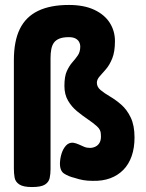

<svg xmlns="http://www.w3.org/2000/svg" viewBox="-20 -721 589 775"><path d="M109 34Q74 34 58 23.5Q42 13 39 -4Q36 -21 36 -40V-478Q36 -555 60 -604Q84 -653 133.5 -677Q183 -701 258 -701Q319 -701 360.5 -681.5Q402 -662 423 -629Q444 -596 444 -555Q444 -512 433 -485Q422 -458 407.5 -441.5Q393 -425 382 -412.5Q371 -400 371 -387Q371 -370 386 -357.5Q401 -345 424 -331.5Q447 -318 469.5 -298.5Q492 -279 507.5 -247Q523 -215 523 -166Q523 -124 511.5 -91Q500 -58 478 -35.5Q456 -13 425 -1.5Q394 10 354 9Q333 9 316 6Q299 3 281 -3Q256 -9 238.5 -20.5Q221 -32 222 -64Q223 -84 229 -102.5Q235 -121 246.5 -133.5Q258 -146 275 -145Q287 -143 298 -138Q309 -133 319.5 -128.5Q330 -124 343 -124Q355 -124 366 -129.5Q377 -135 383 -147Q389 -159 387 -180Q387 -197 371.5 -211Q356 -225 334.5 -239.5Q313 -254 291 -272Q269 -290 254.5 -315Q240 -340 240 -374Q240 -413 250 -434.5Q260 -456 272.5 -470Q285 -484 294.5 -498Q304 -512 304 -534Q304 -543 299.5 -551.5Q295 -560 285 -565.5Q275 -571 258 -571Q234 -571 219.5 -565Q205 -559 197.5 -548.5Q190 -538 187 -522Q184 -506 184 -487V-38Q184 -19 180.5 -2.5Q177 14 161.5 24Q146 34 109 34Z"/></svg>

Font: Fredoka SemiCondensed SemiBold
Style: Regular
Weight: 600
Width: 4
Designer: Ben Nathan
Foundry: Milena B. Brandão, Ben Nathan
Version: Version 2.001